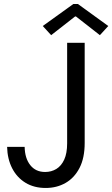

<svg xmlns="http://www.w3.org/2000/svg" viewBox="-20 -934 562 962"><path d="M209 7.8Q150.4 7.8 107.7 -18.3Q64.9 -44.4 41 -90.8Q17.1 -137.2 15.6 -198.2H103.5Q104.5 -141.1 131.6 -106.7Q158.7 -72.3 206.1 -72.3Q237.3 -72.3 262.2 -87.4Q287.1 -102.5 301.8 -134.3Q316.4 -166 316.4 -215.8V-719.7H404.3V-217.8Q404.3 -142.6 378.4 -92.5Q352.5 -42.5 308.3 -17.3Q264.2 7.8 209 7.8ZM236.3 -757.8 194.3 -803.7 347.7 -914.1H370.1L522.5 -803.7L480.5 -757.8L360.4 -851.6H356.4Z"/></svg>

Font: Reddit Sans
Style: Regular
Weight: 400
Designer: Stephen Hutchings
Foundry: Reddit
Version: Version 1.014